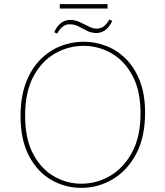

<svg xmlns="http://www.w3.org/2000/svg" viewBox="-20 -899 797 925"><path d="M371 6Q294 6 227.5 -32Q161 -70 120 -147Q79 -224 79 -341Q79 -431 104 -498Q129 -565 172 -609.5Q215 -654 269.5 -676Q324 -698 383 -698Q439 -698 492 -677.5Q545 -657 587 -615Q629 -573 654 -508.5Q679 -444 679 -356Q679 -239 636.5 -158.5Q594 -78 524 -36Q454 6 371 6ZM372 -14Q446 -14 511 -52Q576 -90 616.5 -165.5Q657 -241 657 -353Q657 -462 618.5 -534Q580 -606 517.5 -642Q455 -678 382 -678Q309 -678 244.5 -641Q180 -604 140.5 -529.5Q101 -455 101 -342Q101 -231 139 -158.5Q177 -86 239 -50Q301 -14 372 -14ZM255 -737 241 -744Q256 -776 275.5 -789.5Q295 -803 318 -803Q342 -803 364.5 -792.5Q387 -782 407.5 -771.5Q428 -761 446 -761Q463 -761 478 -770.5Q493 -780 507 -805L521 -798Q505 -766 486 -753Q467 -740 444 -740Q420 -740 399.5 -750.5Q379 -761 359 -771.5Q339 -782 315 -782Q297 -782 283 -771.5Q269 -761 255 -737ZM498 -879V-858H268V-879Z"/></svg>

Font: Bitter Thin Thin
Style: Regular
Weight: 250
Version: Version 2.002